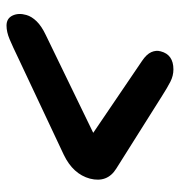

<svg xmlns="http://www.w3.org/2000/svg" viewBox="-2 -636 552 589"><g transform="rotate(90 274.5 -342.0)"><path d="M138 -558.5Q148 -597.5 193.5 -597.5Q213 -597.5 231.5 -588Q250 -578.5 275 -562.5L498 -422Q542 -394.5 528.5 -341.5Q514.5 -289.5 455 -261L156.5 -120.5Q123.5 -104.5 101 -95Q78.5 -85.5 59 -85.5Q37 -85.5 28.2 -104Q19.5 -122.5 26.5 -146.5Q31 -162.5 45.8 -177.8Q60.5 -193 88 -206L388 -351.5L167 -501.5Q147 -515 140.5 -529.5Q134 -544 138 -558.5Z"/></g></svg>

Font: Fraunces 9pt SuperSoft
Style: Bold Italic
Weight: 700
Italic angle: -16°
Version: Version 1.000;[b76b70a41]